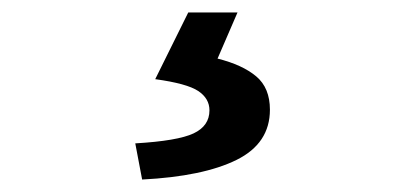

<svg xmlns="http://www.w3.org/2000/svg" viewBox="-20 -24 660 308"><path d="M208 264 197 206Q265 202 290.5 190Q316 178 316 153Q316 134 298 122Q280 110 229 103L282 -4H361L329 70Q369 80 391 98.5Q413 117 413 152Q413 206 359.5 232.5Q306 259 208 264Z"/></svg>

Font: Noto Sans TC SemiBold
Style: Regular
Weight: 600
Designer: Ryoko NISHIZUKA  (kana, bopomofo & ideographs); Paul D. Hunt (Latin, Greek & Cyrillic); Sandoll Communications , Soo-you
Foundry: Adobe
Version: Version 2.004-H2;hotconv 1.0.118;makeotfexe 2.5.65603